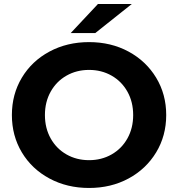

<svg xmlns="http://www.w3.org/2000/svg" viewBox="-20 -921 884 953"><path d="M39 -350Q39 -453 88.5 -535.5Q138 -618 225.5 -665Q313 -712 422 -712Q531 -712 618 -665Q705 -618 755 -535.5Q805 -453 805 -350Q805 -247 755 -164.5Q705 -82 618 -35Q531 12 422 12Q313 12 225.5 -35Q138 -82 88.5 -164.5Q39 -247 39 -350ZM641 -350Q641 -415 612.5 -466Q584 -517 534 -545.5Q484 -574 422 -574Q360 -574 310 -545.5Q260 -517 231.5 -466Q203 -415 203 -350Q203 -285 231.5 -234Q260 -183 310 -154.5Q360 -126 422 -126Q484 -126 534 -154.5Q584 -183 612.5 -234Q641 -285 641 -350ZM466 -901H634L453 -757H331Z"/></svg>

Font: APTA Sans Regular
Style: Bold Italic
Weight: 700
Version: Version 7.200